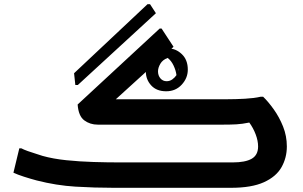

<svg xmlns="http://www.w3.org/2000/svg" viewBox="-20 -895 1443 915"><path d="M750 -759 807 -672 532 -422H1060Q1104 -422 1148 -424.5Q1192 -427 1222 -434H1234Q1258 -411 1284.5 -374Q1311 -337 1329 -292Q1347 -247 1347 -197Q1347 -143 1321.5 -98Q1296 -53 1237.5 -26.5Q1179 0 1081 0H522Q431 0 340 -5.5Q249 -11 155 -35Q125 -43 94 -53Q63 -63 44 -72L72 -188H82Q93 -182 112.5 -175Q132 -168 152 -162Q172 -156 183 -152Q233 -138 296 -131.5Q359 -125 425.5 -123Q492 -121 550 -121H1089Q1149 -121 1179.5 -138.5Q1210 -156 1210 -197Q1210 -224 1198.5 -254.5Q1187 -285 1168 -311Q1134 -304 1107 -302.5Q1080 -301 1042 -301H446Q409 -301 381.5 -321.5Q354 -342 350 -397L741 -759ZM783 -664Q818 -664 846.5 -637Q875 -610 875 -563Q875 -523 846 -491.5Q817 -460 772 -460Q726 -460 700.5 -488Q675 -516 675 -554Q675 -583 689 -608Q703 -633 727.5 -648.5Q752 -664 783 -664ZM733 -555Q733 -535 744.5 -521.5Q756 -508 774 -508Q789 -508 801 -516.5Q813 -525 821 -537Q818 -560 807 -583Q796 -606 779 -619Q755 -610 744 -591Q733 -572 733 -555ZM832 -572 829 -554Q832 -564 832 -572ZM820 -501Q820 -501 820 -505ZM333 -546 683 -875H695L723 -832L351 -490H339Z"/></svg>

Font: Kufam SemiBold
Style: Regular
Weight: 600
Designer: Wael Morcos, Artur Schmal
Foundry: Original Type
Version: Version 1.300; ttfautohint (v1.8.3)